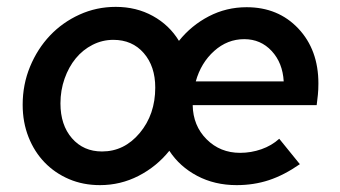

<svg xmlns="http://www.w3.org/2000/svg" viewBox="-20 -529 990 559"><path d="M46 -224Q46 -283 67.5 -335Q89 -387 125.5 -425.5Q162 -464 211.5 -486.5Q261 -509 317 -509Q377 -509 425 -482.5Q473 -456 501 -410Q537 -455 588 -481.5Q639 -508 698 -508Q790 -508 848.5 -446Q907 -384 907 -286Q907 -268 905.5 -253Q904 -238 902 -223H541Q542 -163 581.5 -123.5Q621 -84 679 -84Q711 -84 741 -94.5Q771 -105 793 -125L853 -51Q807 -19 763 -4.5Q719 10 669 10Q605 10 554 -17Q503 -44 473 -90Q436 -44 383.5 -17Q331 10 271 10Q222 10 181 -7.5Q140 -25 110 -56Q80 -87 63 -130Q46 -173 46 -224ZM691 -415Q642 -415 603.5 -380.5Q565 -346 550 -292H806Q803 -346 771 -380.5Q739 -415 691 -415ZM277 -88Q342 -88 387 -142Q432 -196 432 -274Q432 -336 398.5 -374.5Q365 -413 310 -413Q278 -413 249.5 -398.5Q221 -384 200.5 -359Q180 -334 168 -300Q156 -266 156 -228Q156 -165 189.5 -126.5Q223 -88 277 -88Z"/></svg>

Font: Red Hat Text Medium
Style: Italic
Weight: 500
Italic angle: -12°
Designer: Pentagram / MCKL
Foundry: Pentagram / MCKL
Version: Version 1.003; Red Hat Text Medium Italic